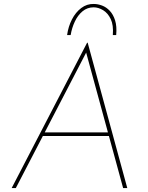

<svg xmlns="http://www.w3.org/2000/svg" viewBox="-20 -950 749 970"><path d="M60 0H39L420 -734H423L623 0H602L411 -700L425 -703ZM195 -281H539L538 -263H191ZM454 -930Q474 -930 495.5 -922Q517 -914 534.5 -895.5Q552 -877 561.5 -847Q571 -817 567 -773H550Q554 -823 539.5 -853.5Q525 -884 501 -898.5Q477 -913 453 -913Q421 -913 397 -893Q373 -873 358 -841Q343 -809 337 -773H319Q325 -816 343.5 -852Q362 -888 390.5 -909.5Q419 -931 454 -930Z"/></svg>

Font: Josefin Sans Thin Thin
Style: Italic
Weight: 250
Italic angle: -7°
Version: Version 2.000